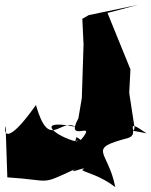

<svg xmlns="http://www.w3.org/2000/svg" viewBox="-68 -690 620 786"><path d="M245 -129C214 -26 259 -153 247 -110C163 -129 65 -206 241 -171C177 -209 134 -70 79 -260C-43 -87 -55 -148 -45 -174L-38 36C151 48 90 71 240 2C200 28 303 -16 268 6C282 17 340 27 404 76C374 -77 284 -79 456 -125C511 -140 428 -216 532 -144C346 -184 500 -114 481 -179L461 -310L466 -406L372 -637L496 -670L295 -628L269 -613L274 -508L267 -289L253 -206C194 -97 337 -205 263 -117Z"/></svg>

Font: Asimov Silicon
Style: Regular
Weight: 400
Designer: Google
Version: Version 2.000980; 2014